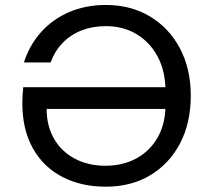

<svg xmlns="http://www.w3.org/2000/svg" viewBox="-20 -725 826 753"><path d="M629.2 -315.5V-365.6Q629.2 -443.6 599.3 -501.1Q569.3 -558.6 516.4 -590.6Q463.6 -622.5 394.9 -622.5Q343.1 -622.5 299.9 -605.7Q256.8 -588.9 225.8 -556.9Q194.8 -524.9 178.5 -480.1H73.7Q96 -548.8 141.3 -599.3Q186.7 -649.8 251.3 -677.6Q315.9 -705.5 394.9 -705.5Q493.4 -705.5 568.6 -660.2Q643.7 -615 686 -534.9Q728.2 -454.7 728.2 -349.5Q728.2 -243.8 686.6 -163.6Q645 -83.5 570 -38.1Q495 7.2 394.2 7.2Q298.7 7.2 224.7 -31.1Q150.6 -69.5 109.1 -143Q67.6 -216.5 67.6 -320.6Q67.6 -335.3 68.5 -351Q69.4 -366.6 71.1 -382.9H646.8V-297.9H162.9Q162.9 -231.4 191.8 -181.1Q220.6 -130.8 273 -102.9Q325.4 -75 394.2 -75Q461.1 -75 514.2 -103.4Q567.3 -131.8 598.3 -185.8Q629.2 -239.8 629.2 -315.5Z"/></svg>

Font: Poppins Variable
Style: Regular
Weight: 100
Designer: Jonny Pinhorn
Foundry: Indian Type Foundry
Version: Version 6.000